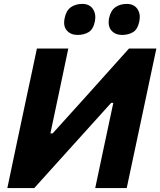

<svg xmlns="http://www.w3.org/2000/svg" viewBox="-20 -961 819 981"><path d="M17.5 0Q29.5 -57.5 40.8 -111Q52 -164.5 66.5 -233L117.5 -473.5Q132.5 -542.5 144.2 -597.8Q156 -653 168.5 -713H329Q317 -655 305.2 -600Q293.5 -545 279 -475.5L237.5 -279.5H249L399 -445.5Q457 -510 516 -575.8Q575 -641.5 639 -713H779Q766.5 -654 754.5 -598.5Q742.5 -543 728 -473L677 -233Q662.5 -164.5 651 -111Q639.5 -57.5 627.5 0H466.5Q478.5 -57.5 490 -111.2Q501.5 -165 515.5 -231.5L559 -435.5H548L394.5 -265.5Q324.5 -188 267 -124.2Q209.5 -60.5 155 0ZM603.5 -782.5Q569 -782.5 549.2 -805.2Q529.5 -828 537.5 -869Q545.5 -907 569.5 -924Q593.5 -941 627.5 -941Q664.5 -941 682 -915.2Q699.5 -889.5 692 -852.5Q683.5 -811 659.8 -796.8Q636 -782.5 603.5 -782.5ZM376 -782.5Q341.5 -782.5 321.5 -805.2Q301.5 -828 310.5 -869Q318 -907 342 -924Q366 -941 400.5 -941Q437 -941 454.5 -915.2Q472 -889.5 465 -852.5Q456.5 -811 432.8 -796.8Q409 -782.5 376 -782.5Z"/></svg>

Font: Commissioner
Style: Bold Italic
Weight: 700
Italic angle: -12°
Designer: Kostas Bartsokas
Foundry: Kostas Bartsokas
Version: Version 1.000; ttfautohint (v1.8.3)